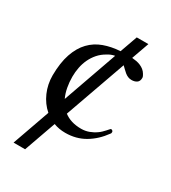

<svg xmlns="http://www.w3.org/2000/svg" viewBox="-177 -640 811 908"><g transform="rotate(30 228.0 -186.0)"><path d="M43.9 -192.9Q44.4 -262.2 61 -310.5Q77.6 -358.9 106.9 -389.4Q136.2 -419.9 176.8 -434.6Q217.3 -449.2 265.1 -452.1L298.8 -546.9H362.3L328.6 -452.1Q340.8 -451.2 352.8 -449Q364.7 -446.8 375.5 -442.1Q386.2 -437.5 395.3 -430.2Q404.3 -422.9 410.6 -412.1Q413.1 -408.2 415.3 -403.3Q417.5 -398.4 417.5 -394Q417.5 -375.5 406 -367.7Q394.5 -359.9 377.9 -359.9Q366.7 -359.9 357.7 -363.8Q348.6 -367.7 340.8 -374Q333 -380.4 325.7 -387.7Q318.4 -395 311 -401.9L192.9 -69.3Q210.4 -55.7 233.9 -48.3Q257.3 -41 286.6 -41Q308.6 -41 328.6 -48.3Q348.6 -55.7 365.7 -67.9Q373.5 -73.2 381.1 -80.6Q388.7 -87.9 394.8 -94.7Q400.9 -101.6 405 -106.2Q409.2 -110.8 410.6 -110.8Q415 -110.8 418.5 -107.9Q421.9 -105 421.9 -101.1Q421.9 -99.1 421.6 -96.2Q421.4 -93.3 418.9 -90.8Q383.8 -42 336.9 -14.4Q290 13.2 231 13.2Q196.8 13.2 167.5 2L106 175.3H43L115.2 -28.8Q81.5 -58.1 62.7 -101.1Q43.9 -144 43.9 -192.9ZM127.9 -233.9Q127.9 -204.1 133.1 -176.3Q138.2 -148.4 149.4 -124.5L253.9 -420.4Q243.2 -418.5 232.9 -414.3Q222.7 -410.2 214.8 -404.8Q191.4 -391.6 175 -372.8Q158.7 -354 148.2 -331.8Q137.7 -309.6 132.8 -284.4Q127.9 -259.3 127.9 -233.9Z"/></g></svg>

Font: Kurinto Book Core
Style: Regular
Weight: 400
Designer: Kurinto was developed by Clint Goss from a range of fonts that are compatible with the SIL Open Font License Version 1.1
Foundry: Clinton F. Goss
Version: Version 2.196; July 25, 2020